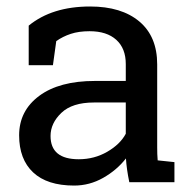

<svg xmlns="http://www.w3.org/2000/svg" viewBox="-20 -558 593 588"><path d="M207 10.3Q124.5 10.3 81.5 -30Q38.6 -70.3 38.6 -143.6Q38.6 -218.8 100.1 -264.4Q161.6 -310.1 271 -310.1H365.2V-361.8Q365.2 -409.7 336.2 -436Q307.1 -462.4 254.4 -462.4Q221.2 -462.4 196.8 -454.3Q172.4 -446.3 152.3 -432.1L142.1 -358.4H67.9V-479.5Q139.6 -538.1 255.9 -538.1Q352.1 -538.1 406.7 -492.2Q461.4 -446.3 461.4 -360.8V-106.4Q461.4 -96.2 461.7 -86.4Q461.9 -76.7 462.9 -66.9L514.2 -61.5V0H376Q367.7 -40 365.7 -72.8Q337.9 -37.1 296.1 -13.4Q254.4 10.3 207 10.3ZM221.2 -70.3Q269 -70.3 308.6 -93.3Q348.1 -116.2 365.2 -148.4V-244.1H267.6Q201.2 -244.1 168 -212.4Q134.8 -180.7 134.8 -141.6Q134.8 -70.3 221.2 -70.3Z"/></svg>

Font: Roboto Slab
Style: Regular
Weight: 400
Designer: Google
Version: Version 2.000; ttfautohint (v1.8.1.43-b0c9)